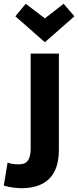

<svg xmlns="http://www.w3.org/2000/svg" viewBox="-92 -809 413 1014"><path d="M21 185Q7 185 -20.5 182Q-48 179 -72 171L-52 50Q-26 59 7 59Q42 59 56 38Q70 17 70 -23V-526H219V-19Q219 85 168 135Q117 185 21 185ZM145 -586 -11 -723 44 -789 145 -712 244 -789 301 -723Z"/></svg>

Font: Ubuntu Sans ExtraBold
Style: Regular
Weight: 800
Designer: Dalton Maag Ltd
Foundry: Dalton Maag Ltd
Version: Version 1.006; ttfautohint (v1.8.4.7-5d5b)